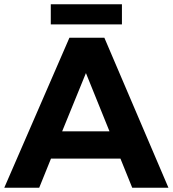

<svg xmlns="http://www.w3.org/2000/svg" viewBox="-23 -876 806 896"><path d="M546 -856H214V-762H546ZM594 0H763L464 -700H301L-3 0H160L215 -136H539ZM267 -263 378 -535 488 -263Z"/></svg>

Font: Juman SemiBold
Style: Regular
Weight: 600
Designer: Bandar Raffah (Arabic) Julieta Ulanovsky (Latin)
Foundry: Caramella
Version: Version 5.022;PS 005.022;hotconv 1.0.88;makeotf.lib2.5.64775